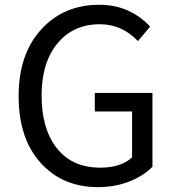

<svg xmlns="http://www.w3.org/2000/svg" viewBox="-20 -767 728 800"><path d="M387.7 12.7Q240.2 12.7 148.9 -88.9Q57.6 -190.4 57.6 -366.2Q57.6 -541 151.4 -644Q245.1 -747.1 393.6 -747.1Q520.5 -747.1 605.5 -656.2L554.7 -595.7Q488.3 -666 396.5 -666Q285.2 -666 219.2 -585.9Q153.3 -505.9 153.3 -369.1Q153.3 -229.5 217.3 -148.9Q281.2 -68.4 397.5 -68.4Q484.4 -68.4 530.3 -111.3V-302.7H375V-379.9H615.2V-72.3Q578.1 -34.2 518.6 -10.7Q459 12.7 387.7 12.7Z"/></svg>

Font: Gen Shin Gothic Regular
Style: Regular
Weight: 400
Designer: [Source Han Sans]
Ryoko NISHIZUKA  (kana & ideographs); Paul D. Hunt (Latin, Greek & Cyrillic); Wenlong ZHANG  (bopomofo
Version: Version 1.002.20150607